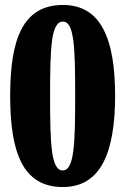

<svg xmlns="http://www.w3.org/2000/svg" viewBox="-20 -744 506 774"><path d="M233 10C389 10 444 -134 444 -358C444 -584 389 -724 234 -724C70 -724 21 -582 21 -359C21 -133 70 10 233 10ZM233 -57C185 -57 182 -168 182 -358C182 -548 185 -657 234 -657C280 -657 283 -548 283 -358C283 -168 280 -57 233 -57Z"/></svg>

Font: Noto Serif Hebrew ExtraCondensed Black
Style: Regular
Weight: 900
Width: 2
Designer: Monotype Design Team
Foundry: Monotype Imaging Inc.
Version: Version 2.004